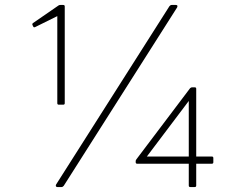

<svg xmlns="http://www.w3.org/2000/svg" viewBox="-20 -754 920 774"><path d="M211 0Q207 0 205.5 -3Q204 -6 206 -10L663 -729Q667 -734 672 -734H689Q694 -734 695 -731Q696 -728 694 -724L237 -5Q233 0 228 0ZM747 0Q741 0 741 -6V-94H533Q527 -94 527 -100V-105Q527 -108 530 -112L746 -398Q750 -402 754 -402H765Q771 -402 771 -396V-123H834Q840 -123 840 -117V-100Q840 -94 834 -94H771V-6Q771 0 765 0ZM572 -123H741V-347ZM217 -332Q211 -332 211 -338V-689L122 -645Q116 -642 114 -647L111 -653Q109 -658 113 -661L216 -732Q219 -734 223 -734H235Q241 -734 241 -728V-338Q241 -332 235 -332Z"/></svg>

Font: LINE Seed Sans Thin
Style: Regular
Weight: 250
Designer: LINE VX Design & Dalton Maag Ltd & Sandoll Inc
Foundry: Dalton Maag Ltd
Version: Version 1.003